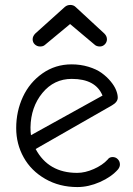

<svg xmlns="http://www.w3.org/2000/svg" viewBox="-20 -755 541 781"><path d="M124 -619.1 244.1 -727.1Q253.4 -734.9 266.1 -734.9Q279.3 -734.9 288.1 -726.1L404.8 -618.2Q415 -607.9 415 -595.2Q415 -583.5 406.5 -574.7Q397.9 -565.9 386.2 -565.9Q372.1 -565.9 363.8 -574.2L265.1 -657.2L162.1 -571.8Q155.3 -565.9 143.1 -565.9Q130.9 -565.9 121.8 -574.2Q112.8 -582.5 112.8 -595.2Q112.8 -607.9 124 -619.1ZM294.9 5.9Q221.7 5.9 164.1 -27.3Q106.4 -60.5 76.2 -115Q45.9 -169.4 45.9 -233.9Q45.9 -302.2 73.2 -361.1Q100.6 -419.9 152.8 -456.5Q205.1 -493.2 271 -493.2Q307.6 -493.2 339.8 -483.4Q372.1 -473.6 393.3 -458.3Q414.6 -442.9 429.9 -424.3Q445.3 -405.8 452.1 -388.7Q459 -371.6 459 -357.9Q459 -339.8 435.1 -326.2L125 -148.9Q176.8 -51.8 293.9 -51.8Q326.2 -51.8 361.8 -67.6Q397.5 -83.5 418 -106Q424.8 -116.2 438 -116.2Q450.7 -116.2 459.2 -107.4Q467.8 -98.6 467.8 -85.9Q467.8 -75.7 460 -65.9Q433.1 -35.2 386.5 -14.6Q339.8 5.9 294.9 5.9ZM106 -205.1 397 -366.2Q369.1 -434.1 272 -434.1Q199.7 -434.1 152.6 -377Q105.5 -319.8 104 -236.8Q104 -217.3 106 -205.1Z"/></svg>

Font: Comic Neue
Style: Regular
Weight: 400
Designer: Craig Rozynski
Foundry: Craig Rozynski
Version: Version 2.003;hotconv 1.0.109;makeotfexe 2.5.65596